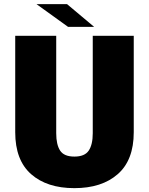

<svg xmlns="http://www.w3.org/2000/svg" viewBox="-20 -914 734 946"><path d="M639 -262.5Q639 -125 560.2 -56Q481.5 13 346.5 13Q211.5 13 133.2 -56Q55 -125 55 -262.5V-737.5H257V-257.5Q257 -201.5 276.2 -172Q295.5 -142.5 346.5 -142.5Q397.5 -142.5 417.2 -172Q437 -201.5 437 -257.5V-737.5H639ZM444 -781.5H315.5L160 -893.5H310.5Z"/></svg>

Font: Epilogue Black
Style: Regular
Weight: 900
Designer: Tyler Finck
Foundry: Etcetera Type Co
Version: Version 2.111; ttfautohint (v1.8.3)